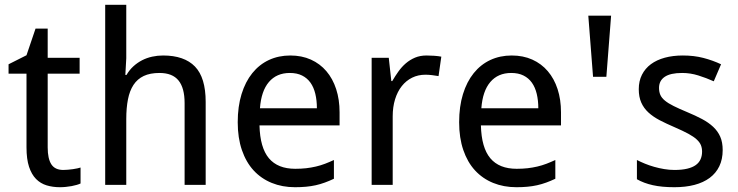

<svg xmlns="http://www.w3.org/2000/svg" viewBox="-20 -780 3114 810"><path d="M247.1 -63Q255.9 -63 266.8 -64Q277.8 -64.9 288.1 -66.4Q298.3 -67.9 306.9 -69.8Q315.4 -71.8 319.8 -73.2V-5.9Q313.5 -2.9 303.7 0Q293.9 2.9 282.2 5.1Q270.5 7.3 257.8 8.5Q245.1 9.8 232.9 9.8Q202.6 9.8 176.8 2Q150.9 -5.9 132.1 -24.9Q113.3 -43.9 102.5 -76.4Q91.8 -108.9 91.8 -158.2V-469.2H16.1V-508.8L91.8 -546.9L129.9 -659.2H181.2V-536.1H315.9V-469.2H181.2V-158.2Q181.2 -110.8 196.5 -86.9Q211.9 -63 247.1 -63Z M758.8 0V-345.2Q758.8 -408.7 733.2 -440.4Q707.5 -472.2 652.8 -472.2Q613.3 -472.2 586.4 -459.5Q559.6 -446.8 543.2 -421.9Q526.9 -397 519.8 -360.8Q512.7 -324.7 512.7 -277.8V0H423.8V-759.8H512.7V-534.2L508.8 -463.9H513.7Q525.9 -484.9 542.7 -500.2Q559.6 -515.6 579.6 -525.9Q599.6 -536.1 622.1 -541Q644.5 -545.9 668 -545.9Q757.3 -545.9 802.5 -499.3Q847.7 -452.6 847.7 -350.1V0Z M1224.6 9.8Q1170.9 9.8 1126.5 -8.3Q1082 -26.4 1050 -61Q1018.1 -95.7 1000.5 -147Q982.9 -198.2 982.9 -264.2Q982.9 -330.6 999 -382.8Q1015.1 -435.1 1044.4 -471.4Q1073.7 -507.8 1114.5 -526.9Q1155.3 -545.9 1204.6 -545.9Q1252.9 -545.9 1291.5 -528.6Q1330.1 -511.2 1356.9 -479.7Q1383.8 -448.2 1398.2 -404.1Q1412.6 -359.9 1412.6 -306.2V-251H1074.7Q1077.1 -156.7 1114.5 -112.3Q1151.9 -67.9 1225.6 -67.9Q1250.5 -67.9 1271.7 -70.3Q1293 -72.8 1312.7 -77.4Q1332.5 -82 1351.1 -89.1Q1369.6 -96.2 1388.7 -105V-25.9Q1369.1 -16.6 1350.3 -9.8Q1331.5 -2.9 1311.8 1.5Q1292 5.9 1270.8 7.8Q1249.5 9.8 1224.6 9.8ZM1202.6 -472.2Q1147 -472.2 1114.5 -434.1Q1082 -396 1076.7 -323.2H1316.9Q1316.9 -356.4 1310.3 -384Q1303.7 -411.6 1289.8 -431.2Q1275.9 -450.7 1254.4 -461.4Q1232.9 -472.2 1202.6 -472.2Z M1779.8 -545.9Q1793.9 -545.9 1811.5 -544.7Q1829.1 -543.5 1841.8 -541L1830.1 -459Q1816.4 -461.4 1802 -463.1Q1787.6 -464.8 1774.9 -464.8Q1744.1 -464.8 1718.8 -452.4Q1693.4 -439.9 1675 -416.7Q1656.7 -393.6 1646.7 -361.1Q1636.7 -328.6 1636.7 -289.1V0H1547.9V-536.1H1620.1L1630.9 -438H1634.8Q1647 -459 1660.9 -478.5Q1674.8 -498 1692.1 -512.9Q1709.5 -527.8 1731 -536.9Q1752.4 -545.9 1779.8 -545.9Z M2158.7 9.8Q2105 9.8 2060.5 -8.3Q2016.1 -26.4 1984.1 -61Q1952.1 -95.7 1934.6 -147Q1917 -198.2 1917 -264.2Q1917 -330.6 1933.1 -382.8Q1949.2 -435.1 1978.5 -471.4Q2007.8 -507.8 2048.6 -526.9Q2089.4 -545.9 2138.7 -545.9Q2187 -545.9 2225.6 -528.6Q2264.2 -511.2 2291 -479.7Q2317.9 -448.2 2332.3 -404.1Q2346.7 -359.9 2346.7 -306.2V-251H2008.8Q2011.2 -156.7 2048.6 -112.3Q2085.9 -67.9 2159.7 -67.9Q2184.6 -67.9 2205.8 -70.3Q2227.1 -72.8 2246.8 -77.4Q2266.6 -82 2285.2 -89.1Q2303.7 -96.2 2322.8 -105V-25.9Q2303.2 -16.6 2284.4 -9.8Q2265.6 -2.9 2245.8 1.5Q2226.1 5.9 2204.8 7.8Q2183.6 9.8 2158.7 9.8ZM2136.7 -472.2Q2081.1 -472.2 2048.6 -434.1Q2016.1 -396 2010.7 -323.2H2251Q2251 -356.4 2244.4 -384Q2237.8 -411.6 2223.9 -431.2Q2210 -450.7 2188.5 -461.4Q2167 -472.2 2136.7 -472.2Z M2558.1 -713.9 2538.1 -456.1H2481.9L2461.9 -713.9Z M3028.8 -147Q3028.8 -107.9 3014.6 -78.6Q3000.5 -49.3 2973.9 -29.5Q2947.3 -9.8 2909.7 0Q2872.1 9.8 2825.2 9.8Q2772 9.8 2733.9 1.2Q2695.8 -7.3 2667 -23.9V-105Q2682.1 -97.2 2700.7 -89.6Q2719.2 -82 2739.7 -76.2Q2760.3 -70.3 2782 -66.7Q2803.7 -63 2825.2 -63Q2856.9 -63 2879.2 -68.4Q2901.4 -73.7 2915.3 -83.7Q2929.2 -93.8 2935.5 -108.2Q2941.9 -122.6 2941.9 -140.1Q2941.9 -155.3 2937 -167.5Q2932.1 -179.7 2919.2 -191.7Q2906.2 -203.6 2883.8 -215.8Q2861.3 -228 2826.2 -243.2Q2791 -258.3 2762.9 -272.9Q2734.9 -287.6 2715.3 -305.7Q2695.8 -323.7 2685.3 -347.4Q2674.8 -371.1 2674.8 -403.8Q2674.8 -438 2688.2 -464.6Q2701.7 -491.2 2726.1 -509.3Q2750.5 -527.3 2784.7 -536.6Q2818.8 -545.9 2860.8 -545.9Q2908.2 -545.9 2947.5 -535.6Q2986.8 -525.4 3022 -508.8L2991.2 -437Q2959.5 -451.2 2926 -461.7Q2892.6 -472.2 2857.9 -472.2Q2808.1 -472.2 2784.2 -455.8Q2760.3 -439.5 2760.3 -409.2Q2760.3 -392.1 2765.9 -379.4Q2771.5 -366.7 2785.2 -355.5Q2798.8 -344.2 2821.8 -332.8Q2844.7 -321.3 2878.9 -307.1Q2914.1 -292.5 2941.7 -277.8Q2969.2 -263.2 2988.8 -244.9Q3008.3 -226.6 3018.6 -203.1Q3028.8 -179.7 3028.8 -147Z"/></svg>

Font: Droid Sans
Style: Regular
Weight: 400
Foundry: Ascender Corporation
Version: Version 1.00 build 114